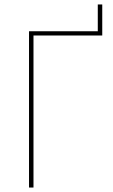

<svg xmlns="http://www.w3.org/2000/svg" viewBox="-20 -840 508 860"><path d="M110 0H130V-681H438V-820H418V-700H110Z"/></svg>

Font: Fixel Text Thin
Style: Regular
Weight: 100
Width: 4
Designer: AlfaBravo + MacPaw
Foundry: Kyrylo Tkachov, Marchela Mozhyna, Serhii Makarenko, Maria Weinstein, Zakhar Kryvoshyya
Version: Version 1.211